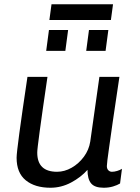

<svg xmlns="http://www.w3.org/2000/svg" viewBox="-20 -872 657 902"><path d="M155 -155Q155 -65 248 -65Q283 -65 316.5 -84Q350 -103 374 -135.5Q398 -168 404 -207L447 -511H541L510 -302Q503 -252 492.5 -178.5Q482 -105 482 -92Q482 -79 489 -72Q496 -65 506 -65Q517 -65 530.5 -69Q544 -73 553 -79L544 -10Q531 -2 511 4Q491 10 467 10Q425 10 408 -10.5Q391 -31 391 -74Q360 -39 314 -14.5Q268 10 217 10Q144 10 101 -25Q58 -60 58 -131Q58 -170 109 -511H203Q154 -178 155 -155ZM511 -852 501 -778H212L222 -852ZM287 -633H197L210 -731H300ZM476 -633H385L398 -731H489Z"/></svg>

Font: Chivo
Style: Italic
Weight: 400
Italic angle: -8.05°
Designer: Hector Gatti
Foundry: Omnibus-Type
Version: Version 1.007